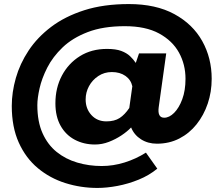

<svg xmlns="http://www.w3.org/2000/svg" viewBox="-20 -700 1101 946"><path d="M460 226Q378 226 302 202Q226 178 166.5 128.5Q107 79 72.5 2.5Q38 -74 38 -178Q38 -245 58 -315.5Q78 -386 121 -451Q164 -516 232 -567.5Q300 -619 395 -649.5Q490 -680 615 -680Q748 -680 839 -630.5Q930 -581 976.5 -497.5Q1023 -414 1023 -312Q1023 -247 1003.5 -189.5Q984 -132 948.5 -87.5Q913 -43 863.5 -17.5Q814 8 753 8Q709 8 675 -13.5Q641 -35 626 -72Q607 -52 578.5 -33Q550 -14 516.5 -1Q483 12 448 12Q393 12 348.5 -11.5Q304 -35 278.5 -80.5Q253 -126 253 -191Q253 -267 285 -327.5Q317 -388 374 -423.5Q431 -459 507 -459Q551 -459 577.5 -449Q604 -439 620.5 -423.5Q637 -408 649 -390L665 -437H799L762 -172Q755 -120 789 -120Q814 -120 838 -144Q862 -168 878 -211Q894 -254 894 -312Q894 -382 862 -440.5Q830 -499 764 -535Q698 -571 595 -571Q488 -571 412.5 -542Q337 -513 288.5 -466.5Q240 -420 213 -367Q186 -314 175 -265Q164 -216 164 -182Q164 -101 189.5 -44Q215 13 259 48.5Q303 84 360.5 101Q418 118 481 118Q538 118 594 100.5Q650 83 699 52L755 131Q715 164 663.5 185Q612 206 559 216Q506 226 460 226ZM504 -102Q544 -102 569.5 -118.5Q595 -135 617 -168L632 -275Q625 -307 598 -326Q571 -345 531 -345Q494 -345 464.5 -325.5Q435 -306 418.5 -275.5Q402 -245 402 -210Q402 -164 430.5 -133Q459 -102 504 -102Z"/></svg>

Font: Synthetic
Style: Bold
Weight: 700
Designer: Santiago Orozco
Foundry: Typemade
Version: Version 2.000; ttfautohint (v1.8.4.7-5d5b)